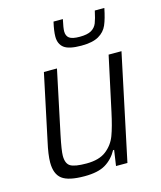

<svg xmlns="http://www.w3.org/2000/svg" viewBox="-110 -805 749 894"><g transform="rotate(-15 264.0 -358.5)"><path d="M48 -95Q48 -132 62 -194L129 -510H192L128 -207Q113 -135 113 -110Q113 -72 134 -59.5Q155 -47 211 -47Q272 -47 306 -73.5Q340 -100 355 -140Q370 -180 385 -250L441 -510H503L395 0H340L351 -75H346Q324 -35 288 -13.5Q252 8 187 8Q110 8 79 -15.5Q48 -39 48 -95ZM223 -655Q223 -682 233 -725H278Q269 -684 269 -668Q269 -646 283 -635.5Q297 -625 333 -625Q370 -625 389 -636Q408 -647 416 -667Q424 -687 432 -725H478Q468 -675 455.5 -646Q443 -617 413.5 -600Q384 -583 330 -583Q270 -583 246.5 -601Q223 -619 223 -655Z"/></g></svg>

Font: Saira Semi Condensed Light
Style: Italic
Weight: 300
Width: 4
Italic angle: -12°
Designer: Hector Gatti with collaboration of the Omnibus-Type team
Foundry: Omnibus-Type
Version: Version 1.001; ttfautohint (v1.8)